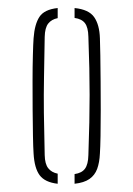

<svg xmlns="http://www.w3.org/2000/svg" viewBox="-20 -824 323 466"><path d="M61.5 -451.5Q60.5 -466 60 -494.2Q59.5 -522.5 59.2 -557.5Q59 -592.5 59 -627.2Q59 -662 59.8 -689.8Q60.5 -717.5 61.5 -731Q64 -765.5 75.8 -783.2Q87.5 -801 120 -804.5V-780Q105 -777 97 -766.8Q89 -756.5 88.5 -734.5Q87.5 -678.5 86.8 -636.2Q86 -594 86.5 -550.5Q87 -507 88.5 -447.5Q89 -426 97 -415.8Q105 -405.5 120 -402.5V-378Q89 -381.5 76.2 -398.8Q63.5 -416 61.5 -451.5ZM161 -378V-401.5Q178.5 -404 186.2 -414.5Q194 -425 194.5 -447.5Q196 -492 196.8 -527Q197.5 -562 197.5 -593.5Q197.5 -625 196.8 -658.8Q196 -692.5 194.5 -735Q194 -757.5 186.2 -767.8Q178.5 -778 161 -780.5V-804.5Q195.5 -801 208.5 -782.5Q221.5 -764 222.5 -731Q223 -717.5 223.5 -689.8Q224 -662 224.2 -627.2Q224.5 -592.5 224.5 -557.5Q224.5 -522.5 224 -494.2Q223.5 -466 222.5 -451.5Q221.5 -429.5 215.8 -414Q210 -398.5 197 -389.5Q184 -380.5 161 -378Z"/></svg>

Font: Big Shoulders Stencil Display ExtraLight
Style: Regular
Weight: 250
Designer: Patric King
Foundry: XO Type Co
Version: Version 2.001